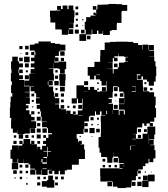

<svg xmlns="http://www.w3.org/2000/svg" viewBox="-20 -932 850 972"><path d="M72 -75H40V-107H72V-128H69V-108H43V-128H33V-174H41V-196H71V-174H72V-195H93V-203H78V-219H94V-204H99V-228H133V-204H138V-219H154V-203H139V-202H167V-175H168V-189H184V-175H193V-194H213V-203H198V-219H213V-234H199V-248H213V-234H225V-252H243V-258H223V-283H218V-288H193V-314H216V-316H191V-342H187V-368H183V-381H166V-401H181V-407H162V-435H181V-438H163V-460H155V-470H135V-492H152V-494H130V-467H105V-465H130V-437H111V-436H131V-406H111V-399H124V-383H111V-374H129V-353H138V-340H155V-322H138V-318H163V-284H135V-283H158V-259H134V-282H131V-256H104V-253H68V-275H67V-260H45V-281H36V-321H37V-335H30V-387H32V-415H34V-443H42V-461H36V-501H40V-520H35V-562H38V-581H36V-621H42V-645H70V-621H76V-581H74V-562H77V-551H96V-531H77V-527H102V-495H129V-523V-498H103V-524H128V-559H155V-560H135V-582H154V-591H136V-611H154V-622H137V-640H154V-653H138V-669H154V-653H159V-670H155V-676H131V-706H155V-712H175V-722H237V-714H259V-710H285V-706H311V-676H285V-672H307V-650H285V-672H278V-649H259V-641H276V-621H256V-638H255V-616H277V-620H315V-582H308V-559H284V-582H277V-586H251V-612H250V-587H227V-585H250V-558H253V-524H227V-522H247V-500H227V-494H249V-468H227H253V-443H257V-460H275V-442H258V-435H280V-407H259V-404H279V-383H287V-400H305V-382H288V-379H314V-355H315V-372H337V-355H349V-368H363V-354H350V-352H374V-373H397V-380H398V-409H400V-432H369V-408H343V-434H367V-462V-500H405V-492H427V-477H435V-492H457V-477H472V-485H480V-477H472V-468H487V-470H520V-495V-522H518V-499H494V-522H487V-554H468V-552H487V-530H465V-549H457V-530H435V-549H424V-593H458V-619H487V-650H488V-679H510V-717H537V-720H566V-721H626V-720H655V-714H679V-704H699V-682H701V-706H731V-680H733V-704H759V-678H735V-675H760V-647H735V-646H761V-622H767V-596H771V-546H768V-519H759V-498H733V-519H724V-529H704V-545H696V-531H676V-551H690V-556H673V-554V-528H703V-499H704V-470H735V-465H760V-443H768V-399H765V-385H770V-337H761V-316H740V-309H754V-293H738V-307H700V-287H675V-282H673V-254H651V-253H668V-230H702V-255H726V-291H766V-251H761V-226H733V-205H734V-223H758V-199H740V-197H762V-172H767V-130H756V-111H736V-128H732V-105H716V-91H703V-74H680V-68H693V-54H679V-67H676V-41H668V-19H647V-11H666V9H646V-10H644V17H617V20H575V13H552V-12H548V11H524V-13H488V-42H487V-80H517H547H585V-102H606V-106H581V-133H578V-139H554V-160H553V-134H549V-108H523V-134H519V-137H492V-159H484V-184H479V-238H490V-257H491V-286H507H491V-315H490V-347H513V-349H494V-368H486V-351H466V-368H461V-346H435V-342H430V-317H407V-280H425V-262H407V-280H403V-254H374V-253H349H368V-230H375V-212H378V-219H394V-203H387V-201H406V-175H410V-127H381V-126H379V-98H349H344V-73H318V-69H308V-49H284V-67H277V-50H255V-67H245V-52H227V-70H242V-72H221V-46H191V-72H189V-48H163V-72H159V-48H133V-74H157V-78H133V-100H125V-106H101V-125H100V-107H72ZM125 -682H107V-700H125ZM94 -683H78V-699H94ZM123 -654H109V-668H123ZM88 -659H84V-663H88ZM550 -587H523V-586H551V-560H575H555V-582H576V-591H582V-615H609V-618H628V-620H615V-642H628V-644H609V-647H582V-661H580V-647H559V-640H575V-622H557V-638H551V-616H525V-615H550ZM130 -617H102V-645H130ZM95 -622H77V-640H95ZM304 -623H288V-639H304ZM126 -591H106V-611H126ZM96 -591H76V-611H96ZM575 -592H557V-610H575ZM95 -562H77V-580H95ZM272 -565H260V-577H272ZM121 -566H111V-576H121ZM312 -525H280V-557H312ZM126 -531H106V-551H126ZM274 -533H258V-549H274ZM310 -497H282V-525H310ZM277 -500H255V-522H277ZM426 -501H406V-521H426ZM225 -502V-520H222V-502ZM721 -506H711V-516H721ZM480 -507H472V-515H480ZM546 -411H530V-407H552V-376H581V-350H585V-372H607V-353H612V-374H609V-377H582V-405H609V-407H582V-435H609V-460H605V-442H587V-460H605V-468H583V-491H576V-471H556V-491H576V-495H552V-465H525H550V-437H530V-431H546ZM102 -470V-495V-470ZM667 -470H647V-467H668V-494H649V-492H667ZM308 -469H284V-493H308ZM516 -471H496V-491H516ZM725 -472H707V-490H725ZM752 -475H740V-487H752ZM271 -476H261V-486H271ZM405 -469H420V-470H405ZM304 -443H288V-459H304ZM573 -444H559V-458H573ZM153 -444H139V-458H153ZM611 -408V-434H610V-408ZM397 -410H375V-432H397ZM303 -414H289V-428H303ZM151 -416H141V-426H151ZM568 -419H564V-423H568ZM576 -381H556V-401H576ZM396 -381H376V-401H396ZM363 -384H349V-398H363ZM331 -386H321V-396H331ZM149 -388H143V-394H149ZM551 -354V-375H550V-354ZM640 -353V-372V-353ZM522 -354V-371H518V-354ZM154 -353H138V-369H154ZM181 -356H171V-366H181ZM377 -347H397V-349H377ZM402 -322V-342V-322ZM186 -321H166V-341H186ZM454 -323H438V-339H454ZM481 -326H471V-336H481ZM424 -293H408V-309H424ZM184 -293H168V-309H184ZM722 -295H710V-307H722ZM450 -297H442V-305H450ZM479 -298H473V-304H479ZM459 -258H433V-284H459ZM217 -260H195V-282H217ZM186 -261H166V-281H186ZM485 -262H467V-280H485ZM694 -263H678V-279H694ZM723 -264H709V-278H723ZM97 -230H75V-252H97ZM731 -228V-251H730V-228ZM186 -231H166V-251H186ZM124 -233H108V-249H124ZM694 -233H678V-249H694ZM62 -235H50V-247H62ZM152 -235H140V-247H152ZM389 -238H383V-244H389ZM448 -239H444V-243H448ZM650 -227H667V-229H650ZM64 -203H48V-219H64ZM183 -204H169V-218H183ZM643 -194H666V-195H643ZM643 -172V-194H640V-172ZM219 -168H200V-165H220V-139H223V-164H238V-167H222V-188H219ZM217 -132V-110H218V-137H200V-132ZM577 -110H555V-132H577ZM513 -114H499V-128H513ZM195 -110V-127H190V-110ZM195 -103H217V-110H195ZM608 -87V-101H607V-87ZM124 -83H108V-99H124ZM93 -84H79V-98H93ZM572 -85H560V-97H572ZM512 -85H500V-97H512ZM542 -85H530V-97H542ZM585 -77H600V-80H585ZM195 -76H217V-79H195ZM65 -52H47V-70H65ZM93 -54H79V-68H93ZM122 -55H110V-67H122ZM719 -58H713V-64H719ZM748 -59H744V-63H748ZM732 15H700V-17H729V-48H763V-14H732ZM255 18H217V13H192V-15H217V-20H224V-43H248V-20H255ZM728 -19H704V-43H728ZM183 -24H169V-38H183ZM273 -24H259V-38H273ZM303 -24H289V-38H303ZM92 -25H80V-37H92ZM212 -25H200V-37H212ZM692 -25H680V-37H692ZM59 -28H53V-34H59ZM118 -29H114V-33H118ZM524 -13H547V-16H524ZM697 10H675V-12H697ZM184 7H168V-9H184ZM273 6H259V-8H273ZM120 3H112V-5H120ZM416 -725H382V-759H414V-782H409V-822H416V-845H438V-853H463V-856H453V-868H465V-858H467V-883H450V-901H468V-884H473V-908H502V-909H529V-912H569V-911H598V-907H624V-877H598V-873H595V-848V-816H572V-809H571V-780H545V-776H536V-755H502V-776H500V-761H478V-777H471V-760H447V-782H444V-757H416ZM325 -756H293V-782H289V-783H260V-818H235V-846H233V-878H262V-879H285V-882H269V-902H289V-886H297V-904H321V-886H327V-904H351V-880H357V-844H355V-816H332V-815H352V-789H329V-784H351V-760H327V-782H325ZM376 -885H362V-899H376ZM376 -855H362V-869H376ZM374 -827H364V-837H374ZM402 -829H396V-835H402ZM375 -796H363V-808H375ZM401 -800H397V-804H401ZM379 -762H359V-782H379ZM408 -763H390V-781H408ZM438 -733H420V-751H438Z"/></svg>

Font: Rubik Storm
Style: Regular
Weight: 400
Designer: Hubert and Fischer, NaN
Foundry: Hubert and Fischer, NaN
Version: Version 2.201